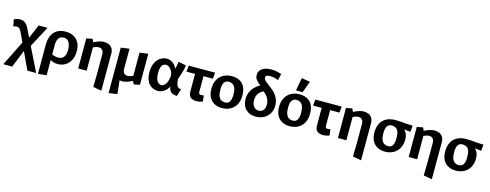

<svg xmlns="http://www.w3.org/2000/svg" viewBox="-26 -1619 7050 2762"><g transform="rotate(15 3499.0 -238.0)"><path d="M380.3 220.3 141.2 -291.7Q127.9 -320.1 111.3 -336.5Q94.7 -352.9 68.7 -352.9Q57.5 -352.9 44.8 -350.4Q32.1 -347.9 20.7 -340.6L0 -443.9Q19.5 -452.5 42.1 -458.7Q64.7 -464.9 93 -464.9Q138 -464.9 167.8 -440.3Q197.6 -415.7 223.6 -362.6L511.1 220.3ZM21.3 220.3 219.3 -176.5 279.2 -90 154 220.3ZM319.3 -108.9 260 -193.7 368.7 -450H501.4Z M539.1 225.1V-208.7Q539.1 -289.2 565.4 -346.3Q591.7 -403.5 643.1 -434.2Q694.5 -464.9 769.7 -464.9Q833.9 -464.9 884.6 -439.2Q935.3 -413.5 964.8 -362.4Q994.2 -311.4 994.2 -235.1Q994.2 -153.7 964.5 -97.7Q934.7 -41.7 885.4 -13Q836.2 15.7 778.7 15.7Q741.6 15.7 715.8 8.4Q690.1 1.1 671.6 -11.9Q653.2 -24.9 635.6 -41.2V-114.1Q661.1 -96.6 691.9 -86.3Q722.7 -76 759.3 -76Q815.8 -76 842.1 -113Q868.4 -150.1 868.4 -220.5Q868.4 -270.5 856.2 -304.4Q844 -338.4 821.2 -356.3Q798.3 -374.2 765.8 -374.2Q712.6 -374.2 688.7 -337.4Q664.9 -300.6 664.9 -233.6V211.9Z M1482.4 223.7 1356.2 200.5 1359.9 -4.1V-287.9Q1359.9 -326.4 1339.9 -348.4Q1319.9 -370.4 1285.7 -370.4Q1264.4 -370.4 1243 -363.2Q1221.5 -356 1203.9 -347.3V0H1078.1V-447.3L1167.9 -464.9L1189 -418.8Q1209.6 -429.8 1235 -440.4Q1260.4 -451.1 1287.4 -458Q1314.4 -464.9 1339.8 -464.9Q1381.7 -464.9 1413.9 -450Q1446 -435.1 1464.5 -404.8Q1482.9 -374.5 1482.9 -329Z M1694.8 -10 1718.2 211.1 1591.9 229.1V-222.2H1694.8ZM1911 15.8 1885.1 -30.2Q1864.6 -19.2 1839.2 -8.6Q1813.8 2 1787.1 8.4Q1760.3 14.7 1735 14.7Q1694.1 14.7 1661.7 -0.1Q1629.3 -15 1610.6 -45.3Q1591.9 -75.6 1591.9 -121.1V-447.3L1717.8 -464.9V-162.2Q1717.8 -121.6 1737.8 -100.8Q1757.8 -79.9 1790.5 -79.9Q1811.9 -79.9 1833.1 -87.3Q1854.3 -94.8 1871.4 -103.4V-447.3L1997.2 -464.9V-2.7Z M2265.7 16.7Q2230.1 16.7 2196.9 3.6Q2163.7 -9.5 2137.5 -37.4Q2111.3 -65.3 2096.2 -109.6Q2081 -154 2081 -216Q2081 -279.3 2097.7 -326.2Q2114.3 -373 2142.1 -404.2Q2169.8 -435.4 2203.8 -450.8Q2237.8 -466.3 2272.5 -466.3Q2307.3 -466.3 2333.8 -454.6Q2360.3 -443 2379.3 -425.5Q2398.3 -407.9 2409.7 -389Q2421.1 -370 2425.7 -354.9Q2433.5 -378.9 2439.2 -404.6Q2444.8 -430.3 2448.7 -465.3L2564.1 -443.1Q2556.9 -386.7 2540.2 -333.6Q2523.4 -280.6 2503 -224.3Q2506.7 -173.3 2516.6 -144.5Q2526.5 -115.8 2543.7 -104.5Q2560.8 -93.1 2584.8 -93.6L2552.8 13.5Q2533.4 14.6 2512.4 10.9Q2491.5 7.2 2472.8 -3.9Q2454.2 -15 2441.7 -36.6Q2429.3 -58.3 2425.9 -93.1Q2413 -63.7 2388.7 -38.6Q2364.5 -13.5 2333 1.6Q2301.5 16.7 2265.7 16.7ZM2293.6 -77.5Q2326.7 -77.5 2354.7 -114.6Q2382.7 -151.8 2389.9 -215.1Q2390.9 -221.3 2391.8 -227.9Q2392.7 -234.6 2393.2 -240.3Q2393.5 -265.1 2384.9 -289.2Q2376.3 -313.2 2361.2 -333.2Q2346.1 -353.2 2327.3 -365.3Q2308.4 -377.4 2287.2 -377.4Q2261 -377.4 2242.2 -362.4Q2223.4 -347.4 2213.9 -315.7Q2204.3 -284.1 2204.3 -234.9Q2204.3 -176.9 2217.5 -142.4Q2230.7 -107.9 2251.3 -92.7Q2272 -77.5 2293.6 -77.5Z M2839.2 14.9Q2786.9 14.9 2754.5 -10.9Q2722.2 -36.7 2722.2 -95V-379.7L2848 -397.2V-124.2Q2848 -106 2857.1 -97Q2866.2 -88.1 2883.3 -88.1Q2906.2 -88.1 2923.6 -94L2933.7 -2.3Q2917.6 3.3 2890.3 9.1Q2863 14.9 2839.2 14.9ZM2594.1 -358.6 2603.4 -450.5H2996L2986.8 -358.6Z M3219.2 15.8Q3157.2 15.8 3108.6 -9.8Q3059.9 -35.3 3032 -86.6Q3004 -137.9 3004 -215.5Q3004 -293.5 3034.3 -349.3Q3064.5 -405.2 3118.7 -435Q3172.8 -464.9 3245.7 -464.9Q3311.3 -464.9 3359.5 -439.5Q3407.7 -414.2 3434.2 -362.9Q3460.6 -311.6 3460.6 -233.5Q3460.6 -156.5 3430.9 -100.4Q3401.1 -44.3 3346.9 -14.3Q3292.7 15.8 3219.2 15.8ZM3242.9 -73.5Q3273.3 -73.5 3293.4 -88Q3313.4 -102.5 3323.3 -133.7Q3333.2 -164.8 3333.2 -212.5Q3333.2 -274.9 3318.6 -310.6Q3303.9 -346.3 3278.6 -361.1Q3253.3 -376 3221.9 -376Q3176.9 -376 3154.4 -342.7Q3132 -309.4 3132 -236.5Q3132 -175 3146.6 -139.1Q3161.3 -103.2 3186.4 -88.3Q3211.4 -73.5 3242.9 -73.5Z M3723.5 9.2Q3629.5 9.2 3573.2 -46.7Q3517 -102.5 3517 -203.5Q3517 -247.3 3530 -284.1Q3542.9 -321 3564.9 -350.7Q3586.8 -380.4 3614.5 -403.1Q3642.1 -425.8 3670.9 -441.3Q3627.2 -475.5 3604.7 -505.4Q3582.1 -535.3 3582.1 -574.9Q3582.1 -615.9 3605.4 -645Q3628.8 -674.1 3670.1 -689.4Q3711.5 -704.7 3764.2 -704.7Q3813.2 -704.7 3854.3 -695.5Q3895.4 -686.3 3919.2 -676.7L3898.4 -581.5Q3877.1 -590.9 3841.9 -599.6Q3806.6 -608.2 3775 -608.2Q3746 -608.2 3726.6 -600.6Q3707.3 -593 3707.3 -569.6Q3707.3 -548.6 3722.3 -531.8Q3737.4 -514.9 3770.6 -489.9L3831.4 -443.1Q3863.8 -418.7 3891.9 -386.3Q3920 -353.8 3937.5 -311.8Q3955.1 -269.8 3955.1 -214.8Q3955.1 -150.1 3925.2 -99.4Q3895.3 -48.7 3843.1 -19.7Q3790.9 9.2 3723.5 9.2ZM3739.3 -84.7Q3765.6 -84.7 3787.2 -95.9Q3808.7 -107.1 3821.8 -132.8Q3834.9 -158.5 3834.9 -201.4Q3834.9 -230.3 3825 -258.9Q3815 -287.4 3798 -312.3Q3781.1 -337.2 3760.3 -353.2L3739.9 -370.3Q3713.7 -361.4 3690.7 -340.4Q3667.7 -319.5 3653.4 -288.7Q3639.2 -257.9 3639.2 -218Q3639.2 -170.6 3654.2 -141Q3669.2 -111.4 3692.3 -98.1Q3715.4 -84.7 3739.3 -84.7Z M4227.2 15.8Q4165.2 15.8 4116.6 -9.8Q4067.9 -35.3 4040 -86.6Q4012 -137.9 4012 -215.5Q4012 -293.5 4042.3 -349.3Q4072.5 -405.2 4126.7 -435Q4180.8 -464.9 4253.7 -464.9Q4319.3 -464.9 4367.5 -439.5Q4415.7 -414.2 4442.2 -362.9Q4468.6 -311.6 4468.6 -233.5Q4468.6 -156.5 4438.9 -100.4Q4409.1 -44.3 4354.9 -14.3Q4300.7 15.8 4227.2 15.8ZM4250.9 -73.5Q4281.3 -73.5 4301.4 -88Q4321.4 -102.5 4331.3 -133.7Q4341.2 -164.8 4341.2 -212.5Q4341.2 -274.9 4326.6 -310.6Q4311.9 -346.3 4286.6 -361.1Q4261.3 -376 4229.9 -376Q4184.9 -376 4162.4 -342.7Q4140 -309.4 4140 -236.5Q4140 -175 4154.6 -139.1Q4169.3 -103.2 4194.4 -88.3Q4219.4 -73.5 4250.9 -73.5ZM4185.9 -505.9 4221.3 -698.2 4347.9 -676.9 4284.1 -505.9Z M4725.2 14.9Q4672.9 14.9 4640.5 -10.9Q4608.2 -36.7 4608.2 -95V-379.7L4734 -397.2V-124.2Q4734 -106 4743.1 -97Q4752.2 -88.1 4769.3 -88.1Q4792.2 -88.1 4809.6 -94L4819.7 -2.3Q4803.6 3.3 4776.3 9.1Q4749 14.9 4725.2 14.9ZM4480.1 -358.6 4489.4 -450.5H4882L4872.8 -358.6Z M5350.4 223.7 5224.2 200.5 5227.9 -4.1V-287.9Q5227.9 -326.4 5207.9 -348.4Q5187.9 -370.4 5153.7 -370.4Q5132.4 -370.4 5111 -363.2Q5089.5 -356 5071.9 -347.3V0H4946.1V-447.3L5035.9 -464.9L5057 -418.8Q5077.6 -429.8 5103 -440.4Q5128.4 -451.1 5155.4 -458Q5182.4 -464.9 5207.8 -464.9Q5249.7 -464.9 5281.9 -450Q5314 -435.1 5332.5 -404.8Q5350.9 -374.5 5350.9 -329Z M5649 14.7Q5587.1 14.7 5537.8 -10.3Q5488.5 -35.3 5460.2 -86.5Q5432 -137.8 5432 -215.9Q5432 -289.7 5459.6 -345.8Q5487.1 -401.9 5543.4 -433.1Q5599.7 -464.3 5684.8 -464.3Q5728.2 -464.3 5764.9 -460.7Q5801.5 -457.1 5842.2 -453.5Q5882.9 -449.9 5938.8 -449.5L5929.6 -356L5831.9 -366.6Q5847.9 -352.9 5860.3 -335Q5872.7 -317.1 5880 -290.7Q5887.4 -264.3 5887.4 -224.6Q5887.4 -152.9 5856.8 -98.9Q5826.2 -44.9 5772.5 -15.1Q5718.8 14.7 5649 14.7ZM5670.3 -73Q5700.7 -73 5720.8 -87.8Q5740.8 -102.5 5750.7 -133.7Q5760.6 -164.8 5760.6 -212.5Q5760.6 -278.7 5746.2 -313.8Q5731.8 -349 5706.4 -362.2Q5681.1 -375.4 5649.3 -375.4Q5604.3 -375.4 5581.8 -342.1Q5559.4 -308.9 5559.4 -236.5Q5559.4 -175 5574 -139.1Q5588.7 -103.2 5613.8 -88.1Q5638.8 -73 5670.3 -73Z M6404.4 223.7 6278.2 200.5 6281.9 -4.1V-287.9Q6281.9 -326.4 6261.9 -348.4Q6241.9 -370.4 6207.7 -370.4Q6186.4 -370.4 6165 -363.2Q6143.5 -356 6125.9 -347.3V0H6000.1V-447.3L6089.9 -464.9L6111 -418.8Q6131.6 -429.8 6157 -440.4Q6182.4 -451.1 6209.4 -458Q6236.4 -464.9 6261.8 -464.9Q6303.7 -464.9 6335.9 -450Q6368 -435.1 6386.5 -404.8Q6404.9 -374.5 6404.9 -329Z M6703 14.7Q6641.1 14.7 6591.8 -10.3Q6542.5 -35.3 6514.2 -86.5Q6486 -137.8 6486 -215.9Q6486 -289.7 6513.6 -345.8Q6541.1 -401.9 6597.4 -433.1Q6653.7 -464.3 6738.8 -464.3Q6782.2 -464.3 6818.9 -460.7Q6855.5 -457.1 6896.2 -453.5Q6936.9 -449.9 6992.8 -449.5L6983.6 -356L6885.9 -366.6Q6901.9 -352.9 6914.3 -335Q6926.7 -317.1 6934 -290.7Q6941.4 -264.3 6941.4 -224.6Q6941.4 -152.9 6910.8 -98.9Q6880.2 -44.9 6826.5 -15.1Q6772.8 14.7 6703 14.7ZM6724.3 -73Q6754.7 -73 6774.8 -87.8Q6794.8 -102.5 6804.7 -133.7Q6814.6 -164.8 6814.6 -212.5Q6814.6 -278.7 6800.2 -313.8Q6785.8 -349 6760.4 -362.2Q6735.1 -375.4 6703.3 -375.4Q6658.3 -375.4 6635.8 -342.1Q6613.4 -308.9 6613.4 -236.5Q6613.4 -175 6628 -139.1Q6642.7 -103.2 6667.8 -88.1Q6692.8 -73 6724.3 -73Z"/></g></svg>

Font: Ancizar Sans Thin
Style: Regular
Weight: 100
Designer: Cesar Puertas, Viviana Monsalve, Julian Moncada, Julian Prieto, Jose Castro, Mariel Hernandez, Felipe Aragon, Sara Alarc
Version: Version 8.100